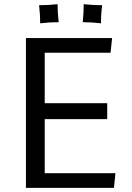

<svg xmlns="http://www.w3.org/2000/svg" viewBox="-20 -913 640 933"><path d="M106 0ZM197.3 -334V-71.3H541L533.7 0H106V-728H524.9L517.1 -656.7H197.3V-411.6H501V-334ZM382.3 -805.2Q386.7 -856 386.7 -892.6Q434.6 -887.7 476.6 -887.7Q470.7 -845.7 470.7 -799.8Q423.8 -805.2 382.3 -805.2ZM169.9 -887.7Q211.9 -887.7 259.8 -892.6Q259.8 -850.6 265.1 -805.2Q221.2 -805.2 175.3 -799.8Q175.3 -842.3 169.9 -887.7Z"/></svg>

Font: Oxygen Mono
Style: Regular
Weight: 400
Designer: Vernon Adams
Foundry: Vernon Adams
Version: Version 0.201; ttfautohint (v0.8) -r 50 -G 200 -x